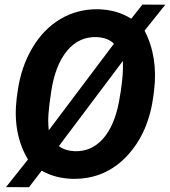

<svg xmlns="http://www.w3.org/2000/svg" viewBox="-20 -761 733 828"><path d="M295.9 10.3Q220.2 9.3 159.7 -24.9L105 46.4L5.9 45.9L100.6 -73.2Q33.2 -186.5 52.2 -339.4L56.2 -367.7Q70.8 -472.2 119.4 -554.2Q168 -636.2 241 -679.2Q314 -722.2 402.3 -721.2Q484.9 -719.2 545.9 -680.2L594.2 -741.2L692.9 -740.7L603.5 -628.9Q662.1 -515.6 644.5 -370.6L642.1 -351.1Q621.6 -188.5 527.6 -88.4Q433.6 11.7 295.9 10.3ZM189 -269.5Q186.5 -234.4 190.4 -199.2L471.2 -572.3Q446.3 -598.6 397 -601.1Q319.8 -603.5 268.8 -541.5Q217.8 -479.5 200.7 -365.7Q191.4 -303.2 189 -269.5ZM509.8 -498 233.9 -130.9Q258.8 -111.3 301.8 -108.9Q373.5 -106.4 423.3 -161.6Q473.1 -216.8 493.2 -322.5Q513.2 -428.2 509.8 -498Z"/></svg>

Font: RobotoDraft
Style: Bold Italic
Weight: 700
Italic angle: -12°
Version: Version 2.001150; 2014